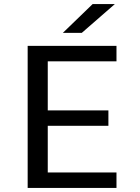

<svg xmlns="http://www.w3.org/2000/svg" viewBox="-20 -926 690 946"><path d="M116.3 0V-700H553.9V-623.9H215.3V-381.9H514.1V-306.1H215.3V-76.1H553.9V0ZM382.8 -763.9H289.5L436.5 -906H545.9Z"/></svg>

Font: Trispace Thin
Style: Regular
Weight: 100
Designer: Tyler Finck
Foundry: Etcetera Type Company
Version: Version 1.210